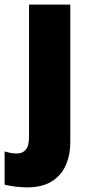

<svg xmlns="http://www.w3.org/2000/svg" viewBox="-66 -573 386 833"><path d="M50 240Q28 240 -0.5 236.5Q-29 233 -46 228V84Q-17 93 8 93Q31 93 45.5 77Q60 61 60 18V-553H239V45Q239 99 219.5 143.5Q200 188 158.5 214Q117 240 50 240Z"/></svg>

Font: Noto Sans Hebrew SemiCondensed Black
Style: Regular
Weight: 900
Width: 4
Designer: Ben Nathan
Foundry: Google LLC
Version: Version 3.001; ttfautohint (v1.8.4.7-5d5b)